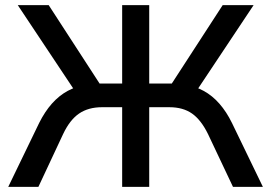

<svg xmlns="http://www.w3.org/2000/svg" viewBox="-20 -725 1052 745"><path d="M12 0 132 -248Q154 -292 181.5 -323Q209 -354 243 -372.5Q277 -391 319 -396L276 -364L49 -705H169L378 -383L354 -401H454V-705H559V-401H660L635 -383L844 -705H964L737 -364L695 -396Q736 -391 770 -372.5Q804 -354 831.5 -322.5Q859 -291 880 -248L1000 0H884L787 -205Q760 -260 725 -284.5Q690 -309 637 -309H559V0H454V-309H376Q323 -309 287 -284.5Q251 -260 225 -205L129 0Z"/></svg>

Font: NunitoSans_10ptSemiBold
Style: Regular
Weight: 600
Designer: Vernon Adams
Foundry: Vernon Adams
Version: Version 3.101;gftools[0.9.27]